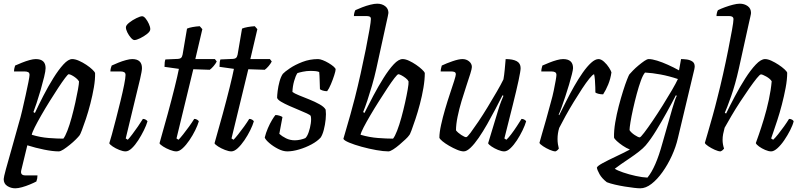

<svg xmlns="http://www.w3.org/2000/svg" viewBox="-23 -820 4348 1040"><path d="M60 200Q36 200 16.5 187.5Q-3 175 -3 150Q-3 141 9 96.5Q21 52 40 -13.5Q59 -79 79 -153Q88 -182 97.5 -223Q107 -264 116 -304.5Q125 -345 131 -375.5Q137 -406 137 -414Q137 -425 130 -429Q123 -433 109 -433H53Q53 -442 55 -451Q57 -460 59 -465Q75 -472 96 -480.5Q117 -489 137 -494.5Q157 -500 171 -500Q224 -500 224 -451Q224 -436 216 -403Q208 -370 197 -332Q186 -294 175 -261Q164 -228 158 -213L166 -208Q186 -251 212 -301.5Q238 -352 266 -397Q294 -442 320.5 -471Q347 -500 368 -500Q384 -500 404.5 -491Q425 -482 444.5 -469Q464 -456 477 -443.5Q490 -431 492 -425Q493 -390 485.5 -346.5Q478 -303 466.5 -258.5Q455 -214 442.5 -176.5Q430 -139 420.5 -114.5Q411 -90 408 -87Q402 -79 387.5 -64.5Q373 -50 355 -35.5Q337 -21 321 -10.5Q305 0 295 0Q263 0 216 -9.5Q169 -19 125 -33L92 103Q86 130 114 130H180Q180 147 174 163Q161 170 139.5 179Q118 188 96.5 194Q75 200 60 200ZM320 -69Q330 -81 342 -112Q354 -143 365 -183.5Q376 -224 385 -264.5Q394 -305 399.5 -336Q405 -367 405 -379Q400 -388 389 -397Q378 -406 366.5 -412Q355 -418 349 -418Q345 -418 329.5 -397.5Q314 -377 292 -343.5Q270 -310 246 -271.5Q222 -233 200.5 -195.5Q179 -158 165 -130Q151 -102 149 -90Q195 -76 241 -72.5Q287 -69 320 -69Z M657 0Q643 0 623 -8Q603 -16 587.5 -26.5Q572 -37 569 -44Q573 -55 583 -91.5Q593 -128 605.5 -176.5Q618 -225 630 -274Q642 -323 649.5 -361Q657 -399 657 -414Q657 -425 649.5 -429Q642 -433 630 -433H575Q575 -442 577.5 -451.5Q580 -461 582 -465Q597 -472 618 -480.5Q639 -489 659.5 -494.5Q680 -500 693 -500Q746 -500 746 -451Q746 -436 736 -393Q726 -350 706.5 -271Q687 -192 658 -70L669 -63Q678 -72 693.5 -92.5Q709 -113 724.5 -135.5Q740 -158 751 -176Q759 -176 766 -172Q773 -168 776 -163Q770 -142 756.5 -114.5Q743 -87 726 -60.5Q709 -34 691 -17Q673 0 657 0ZM705 -603Q697 -603 686 -615.5Q675 -628 667 -644Q659 -660 659 -672Q659 -683 676.5 -697Q694 -711 715.5 -721.5Q737 -732 747 -732Q756 -732 766 -719.5Q776 -707 783.5 -690.5Q791 -674 791 -662Q791 -650 774 -636.5Q757 -623 736.5 -613Q716 -603 705 -603Z M932 0Q918 0 897.5 -8Q877 -16 860.5 -26.5Q844 -37 841 -44Q864 -124 885.5 -203Q907 -282 923 -346.5Q939 -411 946 -447L868 -458Q868 -486 873 -498L942 -501Q953 -502 958 -506.5Q963 -511 966 -524L990 -665Q1001 -670 1020.5 -673.5Q1040 -677 1059 -678L1073 -662L1035 -500H1141L1151 -487Q1145 -475 1134 -462Q1123 -449 1113 -442L1024 -445L933 -70L944 -63Q953 -72 969 -92Q985 -112 1001.5 -135Q1018 -158 1029 -176Q1038 -176 1045 -171.5Q1052 -167 1054 -163Q1048 -142 1034.5 -114.5Q1021 -87 1003 -60.5Q985 -34 966.5 -17Q948 0 932 0Z M1230 0Q1216 0 1195.5 -8Q1175 -16 1158.5 -26.5Q1142 -37 1139 -44Q1162 -124 1183.5 -203Q1205 -282 1221 -346.5Q1237 -411 1244 -447L1166 -458Q1166 -486 1171 -498L1240 -501Q1251 -502 1256 -506.5Q1261 -511 1264 -524L1288 -665Q1299 -670 1318.5 -673.5Q1338 -677 1357 -678L1371 -662L1333 -500H1439L1449 -487Q1443 -475 1432 -462Q1421 -449 1411 -442L1322 -445L1231 -70L1242 -63Q1251 -72 1267 -92Q1283 -112 1299.5 -135Q1316 -158 1327 -176Q1336 -176 1343 -171.5Q1350 -167 1352 -163Q1346 -142 1332.5 -114.5Q1319 -87 1301 -60.5Q1283 -34 1264.5 -17Q1246 0 1230 0Z M1533 0Q1510 0 1483.5 -13.5Q1457 -27 1436 -45Q1415 -63 1411 -75Q1417 -100 1428 -125.5Q1439 -151 1450.5 -170Q1462 -189 1469 -197Q1479 -197 1490.5 -193.5Q1502 -190 1507 -186Q1504 -169 1499.5 -146Q1495 -123 1490 -95Q1504 -82 1526 -71Q1548 -60 1574 -60Q1588 -60 1604 -63.5Q1620 -67 1631 -72Q1641 -81 1649 -104Q1657 -127 1660.5 -152Q1664 -177 1660 -192Q1658 -197 1639.5 -205.5Q1621 -214 1595.5 -224.5Q1570 -235 1544 -246.5Q1518 -258 1499.5 -269Q1481 -280 1478 -290Q1478 -303 1481 -327.5Q1484 -352 1491 -378Q1498 -404 1509 -420Q1519 -431 1547 -450Q1575 -469 1615 -484.5Q1655 -500 1700 -500Q1710 -500 1725.5 -494Q1741 -488 1757 -478.5Q1773 -469 1784 -459.5Q1795 -450 1795 -444Q1795 -436 1787.5 -412.5Q1780 -389 1769.5 -364Q1759 -339 1749 -326Q1737 -326 1725.5 -329.5Q1714 -333 1710 -337Q1709 -356 1708.5 -384Q1708 -412 1706 -430Q1696 -434 1683.5 -435Q1671 -436 1661 -436Q1638 -436 1617 -431.5Q1596 -427 1588 -424Q1578 -409 1570 -380.5Q1562 -352 1561 -322Q1571 -314 1597 -303.5Q1623 -293 1653 -281Q1683 -269 1708 -255Q1733 -241 1741 -226Q1744 -203 1741 -173.5Q1738 -144 1731 -117Q1724 -90 1714 -75Q1696 -55 1664.5 -38Q1633 -21 1597.5 -10.5Q1562 0 1533 0Z M2081 0Q2055 0 2015.5 -7Q1976 -14 1936 -25Q1896 -36 1868.5 -47.5Q1841 -59 1837 -68Q1841 -82 1851.5 -118Q1862 -154 1875 -199.5Q1888 -245 1899 -289Q1915 -352 1930.5 -421.5Q1946 -491 1958.5 -553.5Q1971 -616 1978.5 -660Q1986 -704 1986 -717Q1986 -727 1979.5 -730Q1973 -733 1963 -733H1894Q1894 -742 1896.5 -751Q1899 -760 1902 -765Q1917 -772 1939 -780.5Q1961 -789 1983 -794.5Q2005 -800 2020 -800Q2046 -800 2063.5 -786.5Q2081 -773 2081 -750Q2081 -746 2077.5 -731Q2074 -716 2068 -688L2015 -446Q2005 -401 1992 -356.5Q1979 -312 1966.5 -274.5Q1954 -237 1944 -213L1951 -208Q1973 -252 1999.5 -302Q2026 -352 2054.5 -397.5Q2083 -443 2109.5 -471.5Q2136 -500 2158 -500Q2173 -500 2192.5 -491Q2212 -482 2231 -469Q2250 -456 2263 -443.5Q2276 -431 2278 -425Q2278 -388 2270.5 -344Q2263 -300 2251.5 -256.5Q2240 -213 2227.5 -175.5Q2215 -138 2206 -114Q2197 -90 2193 -87Q2188 -79 2173 -65Q2158 -51 2140.5 -36Q2123 -21 2106.5 -10.5Q2090 0 2081 0ZM2106 -69Q2116 -81 2128 -112Q2140 -143 2151 -183Q2162 -223 2171 -263.5Q2180 -304 2185.5 -335.5Q2191 -367 2190 -379Q2186 -388 2174.5 -397Q2163 -406 2151.5 -412Q2140 -418 2135 -418Q2130 -418 2114 -397.5Q2098 -377 2076 -343.5Q2054 -310 2029.5 -271.5Q2005 -233 1983 -195.5Q1961 -158 1946.5 -130Q1932 -102 1930 -90Q1978 -76 2025 -72.5Q2072 -69 2106 -69Z M2489 0Q2474 0 2452.5 -9Q2431 -18 2409.5 -30.5Q2388 -43 2373.5 -55Q2359 -67 2357 -74Q2357 -102 2366 -143Q2375 -184 2388 -228.5Q2401 -273 2414.5 -313Q2428 -353 2437 -381.5Q2446 -410 2446 -417Q2446 -427 2439 -430Q2432 -433 2420 -433H2364Q2364 -442 2366.5 -451.5Q2369 -461 2370 -465Q2395 -477 2428.5 -488.5Q2462 -500 2482 -500Q2503 -500 2518 -487.5Q2533 -475 2533 -457Q2533 -448 2524.5 -420.5Q2516 -393 2503 -354.5Q2490 -316 2477 -272.5Q2464 -229 2455.5 -187.5Q2447 -146 2447 -114Q2457 -101 2475.5 -89Q2494 -77 2502 -77Q2508 -77 2525.5 -100.5Q2543 -124 2568 -161Q2593 -198 2619 -241Q2645 -284 2668 -323.5Q2691 -363 2704 -390Q2708 -412 2711 -443.5Q2714 -475 2716 -500Q2755 -500 2776 -488.5Q2797 -477 2797 -451Q2797 -436 2786 -384.5Q2775 -333 2755 -253Q2735 -173 2709 -70L2720 -63Q2731 -73 2746.5 -93.5Q2762 -114 2777 -137Q2792 -160 2802 -176Q2810 -176 2817 -172Q2824 -168 2827 -163Q2821 -142 2807.5 -114Q2794 -86 2777 -60Q2760 -34 2742 -17Q2724 0 2708 0Q2694 0 2674.5 -8Q2655 -16 2639.5 -26.5Q2624 -37 2621 -44L2675 -222Q2683 -249 2691.5 -270.5Q2700 -292 2704 -301L2699 -304Q2682 -270 2660.5 -229Q2639 -188 2616 -147.5Q2593 -107 2570 -73.5Q2547 -40 2526 -20Q2505 0 2489 0Z M2986 0Q2974 0 2954.5 -8.5Q2935 -17 2918.5 -28Q2902 -39 2899 -46Q2903 -61 2912.5 -94Q2922 -127 2935 -172Q2948 -217 2961 -267Q2970 -298 2976.5 -329.5Q2983 -361 2987 -384Q2991 -407 2991 -414Q2991 -425 2983.5 -429Q2976 -433 2963 -433H2909Q2909 -441 2911 -450Q2913 -459 2915 -465Q2931 -472 2952 -480.5Q2973 -489 2993 -494.5Q3013 -500 3027 -500Q3081 -500 3081 -451Q3081 -443 3075 -418.5Q3069 -394 3059.5 -362Q3050 -330 3039 -297Q3028 -264 3018.5 -237.5Q3009 -211 3003 -199L3006 -196Q3023 -230 3043.5 -271Q3064 -312 3087 -352.5Q3110 -393 3133.5 -426.5Q3157 -460 3179 -480Q3201 -500 3219 -500Q3233 -500 3249 -485.5Q3265 -471 3276 -453.5Q3287 -436 3289 -428Q3284 -393 3271.5 -362.5Q3259 -332 3244 -309Q3230 -309 3218.5 -312Q3207 -315 3202 -319Q3202 -328 3201.5 -347.5Q3201 -367 3199.5 -387Q3198 -407 3195 -418Q3187 -416 3169.5 -394.5Q3152 -373 3130 -339.5Q3108 -306 3084.5 -267.5Q3061 -229 3040.5 -192Q3020 -155 3006 -127Q2997 -98 2997 -67Q2997 -53 2999 -39.5Q3001 -26 3004 -15Q3002 -12 2997.5 -7.5Q2993 -3 2986 0Z M3445 200Q3434 200 3411.5 197.5Q3389 195 3361.5 190.5Q3334 186 3308 180Q3282 174 3264 167Q3237 146 3224.5 123.5Q3212 101 3210 88Q3213 79 3241.5 63.5Q3270 48 3310.5 29Q3351 10 3389 -10Q3369 -18 3350 -31Q3331 -44 3318 -56Q3305 -68 3303 -75Q3302 -112 3309.5 -156.5Q3317 -201 3328.5 -245Q3340 -289 3352 -327Q3364 -365 3373.5 -389Q3383 -413 3386 -417Q3392 -424 3405.5 -438Q3419 -452 3436 -466Q3453 -480 3467.5 -490Q3482 -500 3491 -500Q3509 -500 3536.5 -491.5Q3564 -483 3595 -469Q3626 -455 3655 -439L3666 -500Q3678 -500 3695.5 -498Q3713 -496 3726.5 -487.5Q3740 -479 3740 -460Q3740 -459 3739.5 -454.5Q3739 -450 3738 -445L3649 -72Q3638 -24 3616 24Q3594 72 3565.5 112Q3537 152 3506 176Q3475 200 3445 200ZM3442 -76Q3447 -76 3466.5 -101.5Q3486 -127 3512.5 -166Q3539 -205 3566.5 -249Q3594 -293 3616.5 -331.5Q3639 -370 3649 -392Q3601 -408 3555.5 -416.5Q3510 -425 3471 -427Q3460 -415 3448.5 -383.5Q3437 -352 3426 -311Q3415 -270 3406 -229.5Q3397 -189 3392 -158Q3387 -127 3387 -115Q3396 -101 3415 -88.5Q3434 -76 3442 -76ZM3484 142Q3529 88 3565 -44L3619 -233Q3626 -257 3632.5 -276Q3639 -295 3643 -301L3638 -304Q3616 -261 3588 -210.5Q3560 -160 3531 -112.5Q3502 -65 3474 -32Q3461 -17 3438 1Q3415 19 3389 36.5Q3363 54 3340.5 69.5Q3318 85 3307 94Q3320 103 3352 114Q3384 125 3420.5 133Q3457 141 3484 142Z M3880 0Q3868 0 3849 -8.5Q3830 -17 3813.5 -28Q3797 -39 3795 -46Q3800 -63 3811.5 -102.5Q3823 -142 3837 -192Q3851 -242 3862 -287Q3878 -349 3893.5 -418Q3909 -487 3921.5 -550Q3934 -613 3942 -657.5Q3950 -702 3950 -716Q3950 -733 3927 -733H3858Q3858 -741 3860.5 -751Q3863 -761 3866 -765Q3882 -773 3904 -781Q3926 -789 3947.5 -794.5Q3969 -800 3984 -800Q4009 -800 4027 -787Q4045 -774 4045 -750Q4045 -745 4041.5 -730Q4038 -715 4032 -688L3979 -448Q3960 -363 3937 -298Q3914 -233 3903 -209L3910 -205Q3931 -248 3958 -299Q3985 -350 4014 -395.5Q4043 -441 4071 -470.5Q4099 -500 4121 -500Q4136 -500 4155.5 -491Q4175 -482 4194 -469.5Q4213 -457 4226 -445Q4239 -433 4241 -426Q4241 -389 4232.5 -344Q4224 -299 4212 -253Q4200 -207 4187 -167.5Q4174 -128 4165 -102Q4156 -76 4154 -70L4165 -63Q4176 -73 4192 -93Q4208 -113 4224 -135.5Q4240 -158 4251 -176Q4260 -176 4267 -172Q4274 -168 4276 -163Q4271 -142 4257 -114.5Q4243 -87 4225 -60.5Q4207 -34 4188 -17Q4169 0 4154 0Q4140 0 4121.5 -8Q4103 -16 4088.5 -26.5Q4074 -37 4071 -45Q4075 -56 4087.5 -91.5Q4100 -127 4115 -176.5Q4130 -226 4141.5 -279.5Q4153 -333 4157 -380Q4148 -394 4127.5 -405.5Q4107 -417 4099 -417Q4093 -417 4076 -396Q4059 -375 4035.5 -341.5Q4012 -308 3986.5 -269Q3961 -230 3939 -192.5Q3917 -155 3902 -128Q3897 -110 3894 -94Q3891 -78 3891 -62Q3891 -39 3899 -15Q3896 -11 3891.5 -7Q3887 -3 3880 0Z"/></svg>

Font: Texturina
Style: Italic
Weight: 400
Italic angle: -11°
Designer: Guillermo Torres Carreño
Foundry: Omnibus-Type
Version: Version 1.002; ttfautohint (v1.8.3)